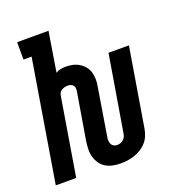

<svg xmlns="http://www.w3.org/2000/svg" viewBox="-137 -841 871 955"><g transform="rotate(-20 299.0 -363.5)"><path d="M340 8Q319 8 299 4Q279 0 262 -10Q245 -20 233.5 -36.5Q222 -53 216.5 -72Q211 -91 211.5 -112Q212 -133 215 -154L257 -406Q258 -414 257 -422Q256 -430 251 -435.5Q246 -441 238.5 -443.5Q231 -446 223 -446Q215 -446 207 -444Q199 -442 191.5 -438Q184 -434 179.5 -426.5Q175 -419 174 -411L106 0H-2L104 -643H61V-735H227L193 -525Q205 -533 218.5 -535.5Q232 -538 246 -538Q265 -538 283 -534Q301 -530 316.5 -520.5Q332 -511 343.5 -497Q355 -483 360 -465.5Q365 -448 365.5 -429Q366 -410 362 -391L321 -139Q319 -129 319.5 -119.5Q320 -110 324 -101.5Q328 -93 336 -88.5Q344 -84 354 -84Q363 -84 371.5 -87Q380 -90 387 -96Q394 -102 398 -110.5Q402 -119 403 -128L470 -530H578L509 -113Q506 -95 498.5 -77Q491 -59 478 -44.5Q465 -30 448 -19.5Q431 -9 413 -3Q395 3 377 5.5Q359 8 340 8Z"/></g></svg>

Font: Iosevka Slab Semibold Extended
Style: Italic
Weight: 600
Width: 7
Italic angle: -9°
Monospace: yes
Designer: Belleve Invis
Foundry: Belleve Invis
Version: Version 11.1.0; ttfautohint (v1.8.3)